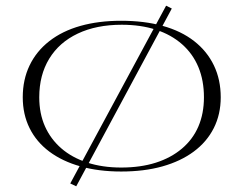

<svg xmlns="http://www.w3.org/2000/svg" viewBox="-20 -588 856 675"><path d="M584 -558 248 67 227 57 564 -568ZM406 -515Q487 -515 552 -497Q617 -479 662.5 -443.5Q708 -408 732 -358Q756 -308 756 -246Q756 -186 731.5 -137.5Q707 -89 661 -55Q615 -21 551 -3Q487 15 406 15Q327 15 263 -3Q199 -21 153.5 -55Q108 -89 84 -137.5Q60 -186 60 -246Q60 -308 84 -358Q108 -408 153.5 -443.5Q199 -479 263 -497Q327 -515 406 -515ZM408 -501Q319 -501 253.5 -470Q188 -439 153 -381.5Q118 -324 118 -246Q118 -189 138 -144Q158 -99 195.5 -66.5Q233 -34 286.5 -16.5Q340 1 406 1Q474 1 527.5 -16Q581 -33 619.5 -65.5Q658 -98 677.5 -143.5Q697 -189 697 -246Q697 -305 677.5 -352Q658 -399 620 -432.5Q582 -466 528.5 -483.5Q475 -501 408 -501Z"/></svg>

Font: Kalnia SemiExpanded ExtraLight
Style: Regular
Weight: 250
Width: 6
Designer: Frida Medrano
Foundry: Frida Medrano
Version: Version 1.105